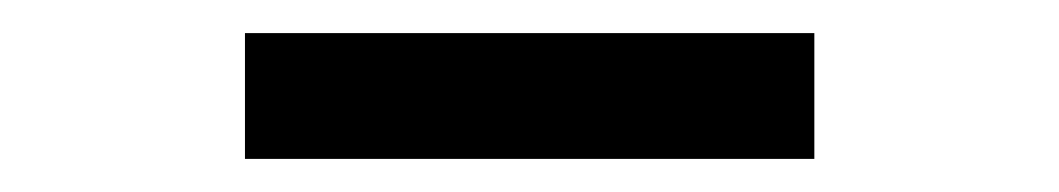

<svg xmlns="http://www.w3.org/2000/svg" viewBox="-20 -728 640 116"><path d="M128 -632V-708H472V-632Z"/></svg>

Font: Iosevka Plex Etoile
Style: Bold
Weight: 700
Designer: Belleve Invis
Foundry: Belleve Invis
Version: Version 25.1.1; ttfautohint (v1.8.4)